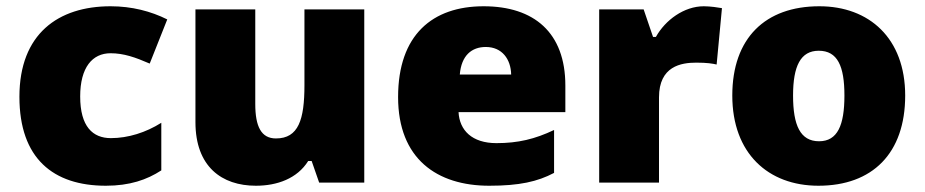

<svg xmlns="http://www.w3.org/2000/svg" viewBox="-20 -583 2953 613"><path d="M318 10C394 10 449 -9 495 -39V-191C446 -160 389 -142 334 -142C276 -142 236 -179 236 -275C236 -368 275 -413 333 -413C375 -413 412 -400 458 -380L514 -521C462 -547 401 -563 333 -563C166 -563 42 -475 42 -274C42 -77 150 10 318 10Z M1143 -553H952V-311C952 -201 933 -141 861 -141C814 -141 795 -179 795 -251V-553H604V-193C604 -51 688 10 797 10C865 10 929 -13 964 -69H975L999 0H1143Z M1524 -563C1361 -563 1251 -472 1251 -273C1251 -76 1375 10 1542 10C1638 10 1696 -3 1749 -31V-168C1688 -139 1634 -126 1565 -126C1487 -126 1447 -167 1444 -225H1785V-310C1785 -479 1685 -563 1524 -563ZM1531 -433C1583 -433 1611 -394 1612 -345H1448C1453 -406 1486 -433 1531 -433Z M2227 -563C2164 -563 2104 -519 2074 -465H2065L2035 -553H1893V0H2084V-272C2084 -372 2155 -383 2203 -383C2238 -383 2255 -380 2268 -377L2285 -557C2274 -559 2248 -563 2227 -563Z M2870 -278C2870 -461 2755 -563 2596 -563C2423 -563 2318 -461 2318 -278C2318 -93 2433 10 2593 10C2765 10 2870 -93 2870 -278ZM2512 -278C2512 -372 2536 -421 2594 -421C2654 -421 2676 -372 2676 -278C2676 -183 2654 -132 2595 -132C2535 -132 2512 -183 2512 -278Z"/></svg>

Font: Noto Sans Gujarati Black
Style: Regular
Weight: 900
Designer: Jelle Bosma - Monotype Design Team, Universal Thirst
Foundry: Monotype Imaging Inc.
Version: Version 2.106